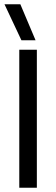

<svg xmlns="http://www.w3.org/2000/svg" viewBox="-20 -876 262 896"><path d="M80 -688H146L75 -856H1ZM70 0H152V-644H70Z"/></svg>

Font: Kanit Light
Style: Regular
Weight: 300
Designer: Katatrad Team
Foundry: CadsonDemak
Version: Version 1.000;PS 001.000;hotconv 1.0.88;makeotf.lib2.5.64775